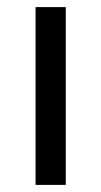

<svg xmlns="http://www.w3.org/2000/svg" viewBox="-20 -520 285 540"><path d="M80 0V-500H165V0Z"/></svg>

Font: Share Tech
Style: Regular
Weight: 400
Designer: Ralph du Carrois
Foundry: Carrois Type Design
Version: Version 1.100